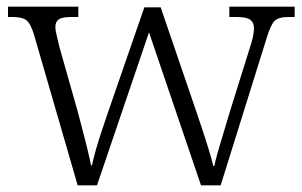

<svg xmlns="http://www.w3.org/2000/svg" viewBox="-20 -556 906 576"><path d="M82 -452Q72 -485 59.5 -495Q47 -505 17 -505H4V-536H215V-505H194Q167 -505 156.5 -498Q146 -491 146 -474Q146 -466 150.5 -448Q155 -430 158 -416L213 -222Q219 -198 227.5 -166.5Q236 -135 243 -105.5Q250 -76 253 -60H256Q259 -76 267 -104.5Q275 -133 285.5 -164Q296 -195 304 -219L413 -534H462L566 -230Q574 -206 585.5 -172Q597 -138 606.5 -106.5Q616 -75 620 -58H623Q628 -83 640.5 -124Q653 -165 669 -219L729 -411Q735 -428 738.5 -444.5Q742 -461 742 -471Q742 -488 731 -496.5Q720 -505 691 -505H668V-536H864V-505H846Q816 -505 804 -493.5Q792 -482 780 -442L642 0H583L427 -459L271 0H213Z"/></svg>

Font: Noto Serif Hentaigana Light
Style: Regular
Weight: 300
Designer: Kazuhiro Yamada
Foundry: nipponia
Version: Version 1.000; ttfautohint (v1.8.4.7-5d5b)